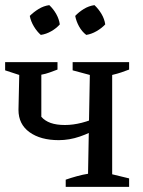

<svg xmlns="http://www.w3.org/2000/svg" viewBox="-28 -728 557 748"><path d="M228 0V-28Q248 -35 271.5 -41.5Q295 -48 315 -51L322 -436L255 -454V-486H475V-457Q459 -451 444.5 -446Q430 -441 409 -436V-49L475 -33V0ZM201 -182Q130 -182 87 -213Q44 -244 44 -300L47 -436L-8 -454V-486H196V-457Q180 -451 165 -445.5Q150 -440 133 -437V-273Q147 -257 169.5 -249Q192 -241 225 -241Q288 -241 362 -276L361 -233Q324 -210 283 -196Q242 -182 201 -182ZM164 -708Q180 -693 191 -673.5Q202 -654 205 -633Q192 -618 172 -606.5Q152 -595 131 -592Q116 -605 104 -625Q92 -645 88 -666Q103 -681 122.5 -693Q142 -705 164 -708ZM340 -708Q356 -693 367.5 -673.5Q379 -654 382 -633Q368 -618 348 -606.5Q328 -595 308 -592Q291 -605 280 -625Q269 -645 265 -666Q279 -681 298.5 -693Q318 -705 340 -708Z"/></svg>

Font: Piazzolla 24pt Medium
Style: Regular
Weight: 500
Designer: Juan Pablo del Peral
Foundry: Huerta Tipografica
Version: Version 2.005